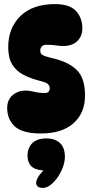

<svg xmlns="http://www.w3.org/2000/svg" viewBox="-20 -646 449 935"><path d="M248 -626Q319 -626 350 -592.5Q381 -559 381 -507Q381 -470 356.5 -446Q332 -422 288 -422Q270 -422 251 -425Q232 -428 206 -428Q191 -428 183.5 -420Q176 -412 176 -399Q176 -386 186 -379Q196 -372 229 -364Q309 -347 351.5 -307.5Q394 -268 394 -181Q394 -95 337.5 -45.5Q281 4 180 4Q89 4 52 -30.5Q15 -65 15 -120Q15 -160 41.5 -182.5Q68 -205 104 -205Q124 -205 147.5 -199Q171 -193 197 -193Q222 -193 222 -216Q222 -227 214.5 -235.5Q207 -244 179 -251Q130 -263 94.5 -281.5Q59 -300 39.5 -332Q20 -364 20 -416Q20 -510 79.5 -568Q139 -626 248 -626ZM252 229Q219 269 189 269Q156 269 156 243Q156 235 163 221Q170 207 191 184Q149 181 131.5 162.5Q114 144 114 110Q114 91 122.5 72Q131 53 151 40.5Q171 28 206 28Q247 28 271.5 50Q296 72 296 118Q296 144 284 174Q272 204 252 229Z"/></svg>

Font: DynaPuff Condensed
Style: Bold
Weight: 700
Width: 3
Designer: Toshi Omagari, Jennifer Daniel
Foundry: Google Fonts
Version: Version 2.000; ttfautohint (v1.8.4.7-5d5b)